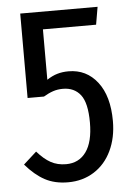

<svg xmlns="http://www.w3.org/2000/svg" viewBox="-51 -708 523 759"><g transform="rotate(-5 211.0 -328.5)"><path d="M353 -599H142V-399Q163 -413 183.5 -419Q204 -425 228 -425Q299 -425 342.5 -369Q386 -313 386 -214Q386 -148 361.5 -96.5Q337 -45 292 -16.5Q247 12 189 12Q136 12 97 -9Q58 -30 21 -73L73 -120Q100 -89 126.5 -74.5Q153 -60 187 -60Q238 -60 266.5 -99.5Q295 -139 295 -216Q295 -294 270 -326Q245 -358 200 -358Q179 -358 161 -352Q143 -346 123 -334H58V-669H365Z"/></g></svg>

Font: Fira Sans Extra Condensed
Style: Regular
Weight: 400
Width: 1
Designer: Carrois Corporate & Edenspiekermann AG
Foundry: Carrois Corporate GbR & Edenspiekermann AG
Version: Version 4.203